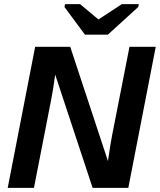

<svg xmlns="http://www.w3.org/2000/svg" viewBox="-20 -916 779 936"><path d="M230.5 -435.5 145.5 0H17.6L151.4 -688H322.3L506.3 -130.9Q513.7 -181.2 517.8 -207.3Q522 -233.4 526.4 -255.9L611.3 -688H739.3L605.5 0H431.6L249 -552.2Q243.7 -512.7 239 -483.4Q234.4 -454.1 230.5 -435.5ZM653.8 -881.8 505.9 -747.1H394L294.4 -881.8L296.9 -896H370.1L459 -821.8H460.9L574.2 -896H656.7Z"/></svg>

Font: Arimo
Style: Bold Italic
Weight: 700
Italic angle: -12°
Designer: Steve Matteson
Foundry: Monotype Imaging Inc.
Version: Version 1.33